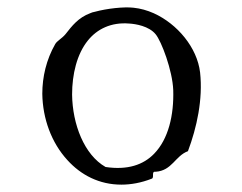

<svg xmlns="http://www.w3.org/2000/svg" viewBox="-20 -490 659 522"><path d="M524 -293C516 -361 462 -425 398 -454C380 -462 362 -467 343 -469C317 -472 271 -467 238 -458C233 -457 229 -456 225 -454C193 -442 176 -420 158 -397C148 -385 135 -379 130 -370C106 -328 95 -281 95 -235C96 -167 120 -102 163 -55C200 -14 250 12 310 12C336 12 364 7 392 -4C401 -6 390 -25 403 -23C448 -26 456 -66 491 -79C515 -143 532 -220 524 -293ZM451 -245C453 -177 438 -112 399 -72C370 -42 327 -27 267 -36C209 -69 177 -152 176 -233C176 -288 189 -343 219 -380C244 -411 282 -430 331 -426C349 -425 385 -419 403 -397C419 -378 449 -298 451 -245Z"/></svg>

Font: Yuji Syuku Std R
Style: Regular
Weight: 400
Designer: Kataoka Yuji
Foundry: Kinuta Font Factory
Version: Version 3.000;hotconv 1.0.111;makeotfexe 2.5.65597